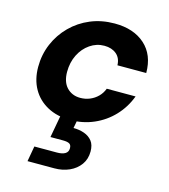

<svg xmlns="http://www.w3.org/2000/svg" viewBox="-114 -598 839 953"><g transform="rotate(15 305.5 -122.0)"><path d="M267 12Q200 12 150 -15Q100 -42 73 -90Q46 -138 46 -202Q46 -265 69.5 -320.5Q93 -376 135.5 -418.5Q178 -461 234.5 -484.5Q291 -508 358 -508Q456 -508 514 -456Q572 -404 572 -311H424Q423 -348 399 -368Q375 -388 337 -388Q297 -388 263.5 -365Q230 -342 210.5 -303Q191 -264 191 -215Q191 -190 197.5 -170Q204 -150 217 -136Q230 -122 247.5 -114.5Q265 -107 287 -107Q313 -107 336 -116.5Q359 -126 376.5 -143.5Q394 -161 403 -185H551Q529 -126 487 -81.5Q445 -37 388.5 -12.5Q332 12 267 12ZM116 264 130 185H246Q273 185 288 176Q303 167 303 148Q303 131 292.5 125Q282 119 260 119H195L218 -7H304L294 46Q324 46 349.5 55Q375 64 390.5 83.5Q406 103 406 137Q406 176 385.5 204.5Q365 233 330.5 248.5Q296 264 254 264Z"/></g></svg>

Font: DM Sans 24pt ExtraBold
Style: Italic
Weight: 800
Italic angle: -10°
Designer: Colophon Foundry, Jonny Pinhorn
Foundry: Colophon Foundry
Version: Version 4.004;gftools[0.9.30]